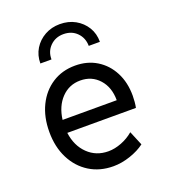

<svg xmlns="http://www.w3.org/2000/svg" viewBox="-137 -843 837 950"><g transform="rotate(-20 281.0 -368.0)"><path d="M297.9 7.8Q226.6 7.8 172.1 -26.1Q117.7 -60.1 87.2 -120.4Q56.6 -180.7 56.6 -259.8Q56.6 -338.4 85.9 -398.2Q115.2 -458 167.5 -491.7Q219.7 -525.4 288.1 -525.4Q352.1 -525.4 401.1 -495.4Q450.2 -465.3 478 -411.9Q505.9 -358.4 505.9 -288.1Q505.9 -273.4 504.4 -255.9Q502.9 -238.3 500 -225.6H138.7Q147.9 -155.3 191.7 -112.8Q235.4 -70.3 299.8 -70.3Q333 -70.3 368.9 -84.2Q404.8 -98.1 432.6 -122.1L463.9 -46.9Q433.1 -23.4 387.5 -7.8Q341.8 7.8 297.9 7.8ZM287.1 -447.3Q228 -447.3 187.7 -405.3Q147.5 -363.3 138.7 -293.9H423.8Q423.8 -362.3 385.5 -404.8Q347.2 -447.3 287.1 -447.3ZM287.1 -744.1Q332.5 -744.1 367.9 -724.4Q403.3 -704.6 424.1 -670.7Q444.8 -636.7 444.3 -593.8H385.7Q385.3 -635.7 357.9 -663.6Q330.6 -691.4 287.1 -691.4Q245.1 -691.4 217 -663.6Q189 -635.7 189.5 -593.8H130.9Q130.9 -636.7 151.6 -670.7Q172.4 -704.6 208 -724.4Q243.7 -744.1 287.1 -744.1Z"/></g></svg>

Font: Reddit Mono
Style: Regular
Weight: 400
Monospace: yes
Designer: Stephen Hutchings
Foundry: Reddit
Version: Version 1.014; ttfautohint (v1.8.4.7-5d5b)